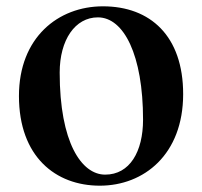

<svg xmlns="http://www.w3.org/2000/svg" viewBox="-20 -572 641 608"><path d="M296 16C436 16 560 -83 560 -274C560 -458 456 -552 306 -552C164 -552 40 -453 40 -268C40 -76 156 16 296 16ZM313 -19C238 -19 169 -121 169 -342C169 -446 218 -517 290 -517C372 -517 433 -398 433 -193C433 -92 391 -19 313 -19Z"/></svg>

Font: GenRyuMin2 TW B
Style: Regular
Weight: 700
Version: Version 2.100;PS 2.1;hotconv 16.6.51;makeotf.lib2.5.65220 DE